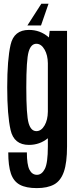

<svg xmlns="http://www.w3.org/2000/svg" viewBox="-20 -760 402 1011"><path d="M174 230.5Q117.5 230.5 84.5 212.8Q51.5 195 37.5 154Q23.5 113 23.5 42.5H121.5Q121.5 107 135.2 133.8Q149 160.5 174.5 160.5Q200 160.5 216 129.5Q232 98.5 232 11.5V-32Q189 3 132.5 3Q53.5 3 35.8 -75.2Q18 -153.5 18 -300Q18 -446.5 35.8 -524.5Q53.5 -602.5 132.5 -602.5Q191 -602.5 235 -565Q236.5 -563.5 237.5 -562.5L241.5 -597.5H333V10.5Q333 97 316.2 144.8Q299.5 192.5 264.5 211.5Q229.5 230.5 174 230.5ZM232 -427Q231.5 -469.5 215 -498.5Q197.5 -529.5 171.5 -529.5Q143 -529.5 130.8 -487.5Q118.5 -445.5 118.5 -299.5Q118.5 -153 130.8 -111.2Q143 -69.5 171.5 -69.5Q197.5 -69.5 215 -100Q231.5 -129 232 -172ZM235.5 -740.2 196 -626H124.3L197.6 -740.2Z"/></svg>

Font: Anybody Condensed Medium
Style: Regular
Weight: 500
Width: 3
Designer: Tyler Finck
Foundry: Etcetera Type Company
Version: Version 1.010; ttfautohint (v1.8.3) -l 8 -r 50 -G 200 -x 14 